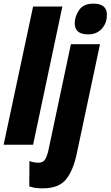

<svg xmlns="http://www.w3.org/2000/svg" viewBox="-33 -796 608 1056"><path d="M-13 0 149 -760H310L149 0ZM452 -607Q499 -607 527 -638Q555 -669 555 -715Q555 -776 480 -776Q426 -776 402 -740.5Q378 -705 378 -668Q378 -607 452 -607ZM201 240Q291 240 331 189.5Q371 139 390 45L517 -553H357L233 32Q225 66 214 82.5Q203 99 178 99Q169 99 153 96.5Q137 94 129 89L128 229Q148 236 166 238Q184 240 201 240Z"/></svg>

Font: Noto Sans Display Condensed Black
Style: Italic
Weight: 900
Width: 3
Italic angle: -192°
Designer: Monotype Design Team
Foundry: Monotype Imaging Inc.
Version: Version 1.900